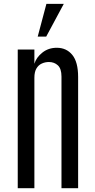

<svg xmlns="http://www.w3.org/2000/svg" viewBox="-20 -994 502 1014"><path d="M73.7 0V-732.4H161.6V-657.2Q171.4 -690.4 203.6 -716.1Q235.8 -741.7 279.8 -741.7Q331.1 -741.7 361.8 -704.1Q392.6 -666.5 392.6 -587.4V0H304.7V-589.4Q304.7 -631.3 285.6 -648.9Q266.6 -666.5 238.3 -666.5Q218.3 -666.5 200.7 -658.4Q183.1 -650.4 172.4 -632.3Q161.6 -614.3 161.6 -583.5V0ZM179.2 -800.8 225.1 -973.6H316.9L224.1 -800.8Z"/></svg>

Font: AntonioLight
Style: Regular
Weight: 300
Designer: Vernon Adams
Foundry: Vernon Adams
Version: Version 1.002